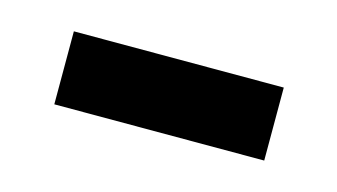

<svg xmlns="http://www.w3.org/2000/svg" viewBox="-30 -326 353 201"><g transform="rotate(15 147.0 -225.5)"><path d="M33.2 -186V-265.1H260.7V-186Z"/></g></svg>

Font: Markazi Text
Style: Regular
Weight: 400
Designer: Borna Izadpanah (Arabic designer), Fiona Ross (Arabic design director) and Florian Runge (Latin designer)
Foundry: Borna Izadpanah and Florian Runge
Version: Version 1.000